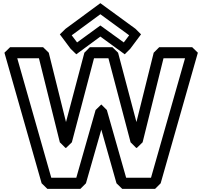

<svg xmlns="http://www.w3.org/2000/svg" viewBox="-20 -1158 1278 1213"><path d="M777 -35 655 -463 620 -498 584 -463 462 -35H304L89 -790H226L358 -259L393 -224H398L434 -259L574 -790H665L805 -259L840 -224H845L881 -259L1013 -790H1149L934 -35ZM716 0 752 35H960L995 0L1230 -825L1194 -860H986L951 -825L842 -387L726 -825L690 -860H548L513 -825L397 -387L288 -825L252 -860H44L8 -825L243 0L279 35H488L523 0L620 -339ZM433 -935 614 -1068 796 -935 762 -890 614 -997 467 -890ZM394 -976 358 -941 426 -850 462 -815 614 -927 768 -815 803 -850 871 -941 836 -976 614 -1138Z"/></svg>

Font: Hussar Press
Style: Bold
Weight: 700
Foundry: Cannot Into Space Fonts
Version: Version 1.43